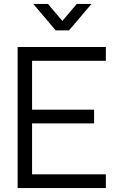

<svg xmlns="http://www.w3.org/2000/svg" viewBox="-20 -960 610 980"><path d="M70 0V-720H520.3V-649.7H143.7V-400.3H460.3V-330H143.7V-70.3H520.3V0ZM149.7 -940H224.7L298.3 -853.3L372 -940H447L332.3 -805H264.3Z"/></svg>

Font: Vela Sans GX ExtLt
Style: Regular
Weight: 200
Designer: Principal design: Mikhail Sharanda - project Manrope.
Design modification: Ravid Balaliev
Foundry: Mikhail Sharanda
Version: Version 1.001